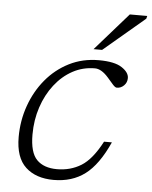

<svg xmlns="http://www.w3.org/2000/svg" viewBox="-53 -774 658 829"><g transform="rotate(5 276.0 -360.0)"><path d="M346.5 -485.5Q294.5 -485.5 250.2 -461.5Q206 -437.5 172.8 -394.8Q139.5 -352 121 -296.2Q102.5 -240.5 102.5 -177.5Q102.5 -99.5 133 -68.5Q163.5 -37.5 220.5 -37.5Q279 -37.5 325.2 -66Q371.5 -94.5 413 -173.5H447Q402.5 -74.5 346.2 -32.2Q290 10 210 10Q133.5 10 88.8 -31.2Q44 -72.5 44 -161.5Q44 -232.5 67 -297.5Q90 -362.5 132 -413Q174 -463.5 232 -492.8Q290 -522 360 -522Q428.5 -522 460 -501.2Q491.5 -480.5 491.5 -456Q491.5 -436.5 478.2 -423.5Q465 -410.5 447.5 -410.5Q440.5 -410.5 430.2 -422Q420 -433.5 404.5 -451.5Q374.5 -485.5 346.5 -485.5ZM333 -567.5 476 -730.5H551.5L548.5 -718.5L370 -567.5Z"/></g></svg>

Font: Newsreader 6pt Light
Style: Italic
Weight: 300
Italic angle: -17°
Designer: Hugues Gentile
Foundry: Production Type
Version: Version 1.003; ttfautohint (v1.8.3)